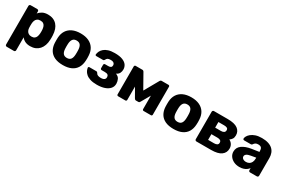

<svg xmlns="http://www.w3.org/2000/svg" viewBox="83 -1592 4165 2844"><g transform="rotate(30 2165.5 -170.0)"><path d="M84 190Q73.4 190 66.1 182.8Q58.9 175.5 58.9 164.9V-494.9Q58.9 -505.5 66.1 -512.8Q73.4 -520 84 -520H196.6Q207.2 -520 214.5 -512.8Q221.7 -505.5 221.7 -494.9V-458.5Q245.5 -489.4 283.5 -509.7Q321.5 -530 377.2 -530Q426.9 -530 465 -514.5Q503.1 -499 530.3 -469.1Q557.5 -439.1 572.6 -395.9Q587.7 -352.6 590 -296.7Q591 -277.4 591 -260Q591 -242.6 590 -222.6Q588.4 -169.3 573.2 -126.3Q558.1 -83.4 530.9 -53.1Q503.7 -22.9 465.3 -6.4Q426.9 10 377.2 10Q327.7 10 291.3 -7.4Q254.9 -24.8 231.1 -57.1V164.9Q231.1 175.5 223.9 182.8Q216.6 190 206 190ZM323.1 -123.6Q357.1 -123.6 376.1 -137.7Q395.1 -151.9 403.6 -175.7Q412 -199.6 414 -228.9Q416.3 -260 414 -291.1Q412 -320.4 403.6 -344.3Q395.1 -368.1 376.1 -382.3Q357.1 -396.4 323.1 -396.4Q290.5 -396.4 270.5 -381.9Q250.5 -367.4 241.5 -344.1Q232.5 -320.8 231.1 -294.1Q230.1 -274.8 230.1 -256.7Q230.1 -238.6 231.1 -218.6Q232.1 -193.6 242.1 -172.1Q252.1 -150.6 272 -137.1Q291.9 -123.6 323.1 -123.6Z M936.2 10Q851.7 10 794.2 -16.9Q736.6 -43.8 706.1 -94.5Q675.6 -145.3 671.8 -214.9Q670.8 -234.9 670.8 -260.3Q670.8 -285.8 671.8 -305.1Q675.6 -375.7 707.7 -426Q739.8 -476.2 797.3 -503.1Q854.9 -530 936.2 -530Q1017.6 -530 1075.2 -503.1Q1132.7 -476.2 1164.8 -426Q1196.9 -375.7 1200.7 -305.1Q1202.4 -285.8 1202.4 -260.3Q1202.4 -234.9 1200.7 -214.9Q1196.9 -145.3 1166.4 -94.5Q1135.9 -43.8 1078.3 -16.9Q1020.7 10 936.2 10ZM936.2 -111.7Q980.6 -111.7 1001.5 -138.9Q1022.4 -166.1 1024.8 -219.9Q1025.8 -234.9 1025.8 -260Q1025.8 -285.1 1024.8 -300.1Q1022.4 -353 1001.5 -380.6Q980.6 -408.3 936.2 -408.3Q892.5 -408.3 871.3 -380.6Q850.1 -353 847.7 -300.1Q846.7 -285.1 846.7 -260Q846.7 -234.9 847.7 -219.9Q850.1 -166.1 871.3 -138.9Q892.5 -111.7 936.2 -111.7Z M1518.6 10Q1449.2 10 1403.4 -5.2Q1357.6 -20.5 1331 -44.4Q1304.4 -68.2 1292.4 -94.4Q1280.5 -120.6 1278 -142.2Q1276.8 -150 1282.8 -155.2Q1288.8 -160.4 1295.9 -160.4H1411.6Q1423.1 -160.4 1428.5 -156.2Q1433.9 -152 1438.1 -145Q1446.7 -124.9 1467.2 -115.8Q1487.6 -106.7 1521.1 -106.7Q1544 -106.7 1561.3 -112.7Q1578.5 -118.6 1587.6 -130.7Q1596.8 -142.9 1596.8 -160.9Q1596.8 -185.8 1581.9 -199.4Q1567.1 -213.1 1530.2 -213.1H1474.4Q1465 -213.1 1459 -219.8Q1453 -226.4 1453 -235.1V-292.2Q1453 -301 1459 -307.6Q1465 -314.2 1474.4 -314.2H1527.6Q1558.9 -314.2 1572.8 -325.4Q1586.8 -336.5 1586.8 -359.4Q1586.8 -373.4 1579.9 -385.4Q1573.1 -397.4 1558.3 -404.7Q1543.5 -412 1517.4 -412Q1480.4 -412 1464.5 -401.3Q1448.6 -390.6 1439.5 -369.4Q1435.2 -362.4 1429.9 -358.2Q1424.5 -354 1413 -354H1301Q1293.3 -354 1287.9 -359.2Q1282.5 -364.4 1283.1 -372.1Q1285.6 -397.9 1298.4 -425.5Q1311.3 -453.1 1338.3 -476.9Q1365.3 -500.8 1409.4 -515.4Q1453.5 -530 1518.6 -530Q1603.6 -530 1654.1 -509.4Q1704.6 -488.9 1726.8 -455.4Q1749 -421.9 1749 -381.9Q1749 -347.7 1734.9 -319.6Q1720.9 -291.5 1684.6 -274.1Q1730.2 -257.4 1746.9 -222Q1763.6 -186.6 1764 -147.1Q1764.4 -99.1 1734.7 -63.9Q1705 -28.6 1649.9 -9.3Q1594.7 10 1518.6 10Z M1879.3 0Q1870.5 0 1864.5 -6Q1858.5 -12 1858.5 -20.8V-500.4Q1858.5 -508.4 1864.7 -514.2Q1870.9 -520 1878.5 -520H1994Q2012.1 -520 2022.6 -501.9L2159.5 -259.4L2296.4 -501.9Q2306.9 -520 2325 -520H2440.5Q2449.1 -520 2455.1 -514.2Q2461.1 -508.4 2461.1 -500.4V-20.8Q2461.1 -12 2455.1 -6Q2449.1 0 2439.7 0H2315.9Q2306.5 0 2300.8 -6Q2295.1 -12 2295.1 -20.8V-347L2343.5 -336.4L2209.1 -99.9Q2204.1 -90.5 2197.7 -84Q2191.4 -77.5 2179.5 -77.5H2139.5Q2128.9 -77.5 2121.9 -83.7Q2114.9 -89.9 2109.2 -99.9L1978 -329.9L2023.9 -339.9V-20.8Q2023.9 -12 2017.9 -6Q2011.9 0 2003.1 0Z M2829.2 10Q2744.7 10 2687.2 -16.9Q2629.6 -43.8 2599.1 -94.5Q2568.6 -145.3 2564.8 -214.9Q2563.8 -234.9 2563.8 -260.3Q2563.8 -285.8 2564.8 -305.1Q2568.6 -375.7 2600.7 -426Q2632.8 -476.2 2690.3 -503.1Q2747.9 -530 2829.2 -530Q2910.6 -530 2968.2 -503.1Q3025.7 -476.2 3057.8 -426Q3089.9 -375.7 3093.7 -305.1Q3095.4 -285.8 3095.4 -260.3Q3095.4 -234.9 3093.7 -214.9Q3089.9 -145.3 3059.4 -94.5Q3028.9 -43.8 2971.3 -16.9Q2913.7 10 2829.2 10ZM2829.2 -111.7Q2873.6 -111.7 2894.5 -138.9Q2915.4 -166.1 2917.8 -219.9Q2918.8 -234.9 2918.8 -260Q2918.8 -285.1 2917.8 -300.1Q2915.4 -353 2894.5 -380.6Q2873.6 -408.3 2829.2 -408.3Q2785.5 -408.3 2764.3 -380.6Q2743.1 -353 2740.7 -300.1Q2739.7 -285.1 2739.7 -260Q2739.7 -234.9 2740.7 -219.9Q2743.1 -166.1 2764.3 -138.9Q2785.5 -111.7 2829.2 -111.7Z M3218.6 0Q3208 0 3200.8 -7.2Q3193.5 -14.5 3193.5 -25.1V-494.9Q3193.5 -505.5 3200.8 -512.8Q3208 -520 3218.6 -520H3453.1Q3571.7 -520 3626.2 -479.9Q3680.7 -439.8 3680.7 -371.5Q3680.7 -333.5 3665.9 -309.9Q3651 -286.3 3625.7 -269.6Q3658.9 -253.4 3677.9 -223.2Q3697 -193 3697 -153.7Q3697 -82.1 3641 -41.1Q3585 0 3467.5 0ZM3356.4 -107.4H3458.2Q3489.5 -107.4 3508.4 -118.7Q3527.3 -130.1 3527.3 -155.6Q3527.3 -182.3 3509.7 -193.6Q3492.1 -204.9 3458.2 -204.9H3356.4ZM3356.4 -316.6H3455.6Q3487.5 -316.6 3505.5 -329.1Q3523.5 -341.6 3523.5 -367.1Q3523.5 -393 3505.2 -402.8Q3486.9 -412.6 3455.6 -412.6H3356.4Z M3955.8 10Q3902.1 10 3859.4 -10.6Q3816.8 -31.2 3792.1 -66.3Q3767.4 -101.4 3767.4 -145.2Q3767.4 -216.4 3825.2 -257.7Q3883 -299 3978.5 -314.1L4104 -333V-346.8Q4104 -382.9 4089 -401.8Q4074 -420.8 4034.2 -420.8Q4006 -420.8 3988.7 -409.6Q3971.4 -398.5 3960.6 -379.9Q3951.9 -367.4 3936 -367.4H3823.8Q3813 -367.4 3807.1 -373.6Q3801.1 -379.8 3801.8 -389.4Q3802.4 -406.5 3815.7 -430.3Q3829 -454.1 3856.9 -476.8Q3884.9 -499.5 3928.9 -514.8Q3973 -530 4035.5 -530Q4100.1 -530 4146.1 -514.9Q4192.1 -499.9 4220.8 -473.1Q4249.5 -446.4 4263.2 -409.4Q4276.9 -372.5 4276.9 -329.4V-25.1Q4276.9 -14.5 4269.6 -7.2Q4262.4 0 4251.7 0H4136Q4125.4 0 4118.1 -7.2Q4110.9 -14.5 4110.9 -25.1V-60.3Q4097.6 -41 4075.9 -25.2Q4054.3 -9.4 4024.4 0.3Q3994.6 10 3955.8 10ZM4002.6 -104.2Q4032.4 -104.2 4055.7 -116.7Q4079 -129.2 4092.4 -155.7Q4105.9 -182.2 4105.9 -222.1V-235.5L4020.6 -220.6Q3973.6 -212.8 3952.2 -196.4Q3930.9 -180 3930.9 -157.7Q3930.9 -141 3940.8 -129.1Q3950.7 -117.1 3967.1 -110.7Q3983.5 -104.2 4002.6 -104.2Z"/></g></svg>

Font: Rubik Light
Style: Regular
Weight: 300
Designer: Hubert and Fischer
Foundry: Hubert and Fischer
Version: Version 2.300;gftools[0.9.30]